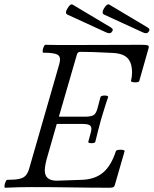

<svg xmlns="http://www.w3.org/2000/svg" viewBox="-20 -877 721 900"><path d="M4 3Q0 3 1 -6Q2 -15 6 -24.5Q10 -34 14 -34Q50 -34 70.5 -38.5Q91 -43 101.5 -55.5Q112 -68 118 -91L258 -577Q267 -609 251.5 -619.5Q236 -630 183 -630Q179 -630 180 -639.5Q181 -649 185 -658Q189 -667 193 -667Q225 -666 256.5 -666Q288 -666 319 -666Q401 -666 482.5 -666.5Q564 -667 643 -667Q666 -667 672.5 -664.5Q679 -662 677 -653L633 -498Q632 -493 621.5 -491.5Q611 -490 602 -492Q593 -494 594 -498Q599 -518 599 -536Q599 -583 577.5 -605Q556 -627 506 -629Q454 -632 417 -633Q380 -634 358 -634Q344 -634 341 -623L256 -330H377Q404 -330 417 -336.5Q430 -343 437 -369L451 -422Q453 -427 461.5 -428.5Q470 -430 478.5 -428.5Q487 -427 487 -422Q478 -397 470 -370.5Q462 -344 454 -318Q447 -292 440 -265.5Q433 -239 427 -213Q426 -208 417 -206.5Q408 -205 400.5 -206.5Q393 -208 394 -213L406 -257Q412 -279 403.5 -287.5Q395 -296 368 -296H246L203 -146Q190 -103 190 -78Q190 -30 246 -30L363 -34Q425 -36 463 -68Q501 -100 523 -168Q525 -173 535 -174.5Q545 -176 554.5 -174.5Q564 -173 564 -168L518 -9Q516 -2 511 0.5Q506 3 493 3Q408 3 315.5 1.5Q223 0 128 0Q67 0 4 3ZM650 -725 467 -809Q455 -816 467 -837Q482 -862 493 -855L669 -750Q687 -740 677 -729Q669 -716 650 -725ZM478 -725 295 -809Q283 -816 296 -837Q310 -862 321 -855L497 -750Q515 -740 505 -729Q498 -716 478 -725Z"/></svg>

Font: Junicode
Style: Italic
Weight: 400
Italic angle: -11°
Designer: Peter S. Baker
Version: Version 2.100; ttfautohint (v1.8.4)